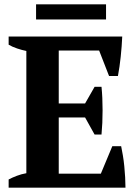

<svg xmlns="http://www.w3.org/2000/svg" viewBox="-20 -869 644 889"><path d="M20 0ZM546 -700Q544 -655 539 -607Q534 -559 526 -517H485L439 -635H252V-390H374L418 -467H450Q455 -418 455 -358Q455 -298 450 -246H418L374 -325H252V-65H447L500 -192H541Q545 -173 549 -149Q553 -125 555.5 -99.5Q558 -74 559.5 -48Q561 -22 561 0H20V-38Q37 -47 58 -55Q79 -63 102 -67V-633Q82 -637 59.5 -644.5Q37 -652 20 -662V-700ZM147 -779V-849H471V-779Z"/></svg>

Font: PT Serif
Style: Bold
Weight: 700
Designer: A.Korolkova, O.Umpeleva, V.Yefimov
Foundry: ParaType Ltd
Version: Version 1.000W OFL; ttfautohint (v1.6)